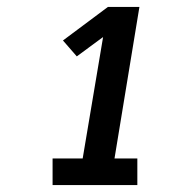

<svg xmlns="http://www.w3.org/2000/svg" viewBox="-20 -858 540 555"><path d="M132 -323V-400H219L278 -751L202 -695L162 -741L292 -838H383L311 -400H377V-323Z"/></svg>

Font: Iosevka Slab Extrabold Oblique
Style: Regular
Weight: 800
Italic angle: -9°
Monospace: yes
Designer: Belleve Invis
Foundry: Belleve Invis
Version: Version 11.1.1; ttfautohint (v1.8.3)